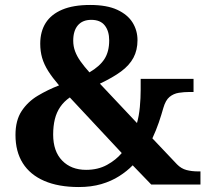

<svg xmlns="http://www.w3.org/2000/svg" viewBox="-20 -744 841 774"><path d="M297.8 10Q215.5 10 158.4 -14.8Q101.3 -39.5 71.9 -86.2Q42.4 -132.9 42.4 -200Q42.4 -258.7 67.3 -296.5Q92.2 -334.2 132.3 -358.1Q172.4 -382.1 218 -399.8Q191.3 -430.9 174.4 -457.6Q157.5 -484.4 149.8 -510.9Q142.2 -537.5 142.2 -567.7Q142.2 -616.9 164.3 -651.7Q186.4 -686.4 231 -705.2Q275.6 -724 343.4 -724Q410.9 -724 452.8 -704.5Q494.7 -685 514.5 -653Q534.3 -621 534.3 -582Q534.3 -541.9 517.9 -511.2Q501.5 -480.5 467.9 -455.8Q434.4 -431.1 382.7 -406.8L532.2 -248Q540.4 -276.8 543.8 -312.9Q547.1 -349.1 547.1 -382V-426.2H760.2V-373.2H744.2Q722.2 -373.2 700.9 -369.9Q679.6 -366.5 663.6 -353.4Q647.6 -340.3 638.6 -309.3Q630.8 -281.3 620.2 -250.2Q609.5 -219.1 594.3 -186.3L693.6 -81.5Q710.5 -64.2 731.8 -58.6Q753 -53 779.1 -53H788.1V0H589.8L514.9 -77.6Q492.1 -54 460.5 -33.9Q428.9 -13.7 388.3 -1.8Q347.6 10 297.8 10ZM327.1 -59.3Q375.1 -59.3 411.6 -79.4Q448 -99.5 470.8 -127L261.4 -351.2Q237.8 -334.8 222.8 -312.9Q207.9 -291 201.1 -263.5Q194.3 -235.9 194.3 -201.6Q194.3 -133.9 230.7 -96.6Q267 -59.3 327.1 -59.3ZM340.6 -452.3Q382.2 -476.6 401.2 -506.3Q420.2 -536 420.2 -581Q420.2 -618.7 402.4 -641.3Q384.6 -664 348.1 -664Q312.8 -664 294 -642Q275.2 -620.1 275.2 -580Q275.2 -557.3 282.8 -537Q290.4 -516.6 305 -496.2Q319.6 -475.7 340.6 -452.3Z"/></svg>

Font: Noto Serif Ethiopic
Style: Regular
Weight: 400
Designer: Monotype Design Team
Foundry: Monotype Imaging Inc.
Version: Version 2.102